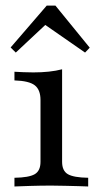

<svg xmlns="http://www.w3.org/2000/svg" viewBox="-20 -675 362 695"><path d="M32.3 0V-31.5Q84.7 -32.3 105.6 -44.4Q126.6 -56.5 126.6 -89.5V-312.9Q126.6 -350 106 -366.1Q85.5 -382.3 32.3 -383.9V-415.3Q46.8 -414.5 64.5 -413.7Q82.3 -412.9 100.8 -412.9Q130.6 -412.9 156.9 -415.7Q183.1 -418.5 204.8 -424.2V-89.5Q204.8 -56.5 225.8 -44.4Q246.8 -32.3 299.2 -31.5V0Q287.1 -0.8 264.9 -1.2Q242.7 -1.6 216.5 -2.4Q190.3 -3.2 165.3 -3.2Q127.4 -3.2 89.1 -2Q50.8 -0.8 32.3 0ZM37.1 -484.7 18.5 -503.2 149.2 -654.8H180.6L304.8 -502.4L287.9 -484.7L124.2 -598.4L164.5 -604Z"/></svg>

Font: Playfair 12pt
Style: Regular
Weight: 400
Designer: Claus Eggers Sørensen
Foundry: Claus Eggers Sørensen
Version: Version 2.000;gftools[0.9.28]